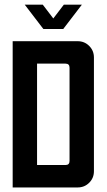

<svg xmlns="http://www.w3.org/2000/svg" viewBox="-20 -824 469 844"><path d="M88.6 -803.6H167.9L214.3 -742.9L260.7 -803.6H340L257.9 -696.4H170.7ZM267.9 -544.3H142.9V-98.6H267.9Q285.7 -98.6 285.7 -116.4V-526.4Q285.7 -544.3 267.9 -544.3ZM35.7 -642.9H321.4Q351.4 -642.9 372.1 -622.1Q392.9 -601.4 392.9 -571.4V-71.4Q392.9 -41.4 372.1 -20.7Q351.4 0 321.4 0H35.7Z"/></svg>

Font: Aire Exterior
Style: Regular
Weight: 400
Width: 4
Designer: Jayvee Enaguas (HarvettFox96)
Version: 20190503.02